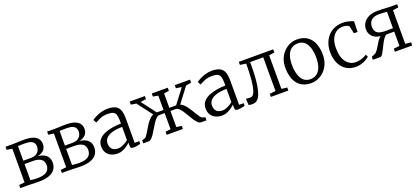

<svg xmlns="http://www.w3.org/2000/svg" viewBox="36 -1482 5237 2409"><g transform="rotate(-20 2654.5 -277.5)"><path d="M284.5 4Q263 4 233.2 3Q203.5 2 176.8 1Q150 0 135.5 0H38V-41L113 -49.5V-498.5L41 -510V-551H145.5Q162 -551 186 -552Q210 -553 237 -554Q264 -555 289 -555Q363.5 -555 408.5 -538.5Q453.5 -522 473.8 -492.2Q494 -462.5 494 -423.5Q494 -372 463 -342.2Q432 -312.5 381 -301Q429 -297 462.2 -279.5Q495.5 -262 512.8 -232.8Q530 -203.5 530 -163Q530 -115 505.8 -77.2Q481.5 -39.5 427.5 -17.8Q373.5 4 284.5 4ZM281 -43.5Q370.5 -43.5 409 -73.2Q447.5 -103 447.5 -156.5Q447.5 -217 408.2 -241.2Q369 -265.5 307 -265.5H191V-51.5Q199.5 -49.5 213.8 -47.8Q228 -46 245.5 -44.8Q263 -43.5 281 -43.5ZM191 -310H290.5Q335 -310 362 -325.5Q389 -341 401.8 -366Q414.5 -391 414.5 -419Q414.5 -444.5 402.8 -464.5Q391 -484.5 362.8 -496Q334.5 -507.5 284 -507.5Q260.5 -507.5 236.5 -507Q212.5 -506.5 191 -505Z M840 4Q818.5 4 788.8 3Q759 2 732.2 1Q705.5 0 691 0H593.5V-41L668.5 -49.5V-498.5L596.5 -510V-551H701Q717.5 -551 741.5 -552Q765.5 -553 792.5 -554Q819.5 -555 844.5 -555Q919 -555 964 -538.5Q1009 -522 1029.2 -492.2Q1049.5 -462.5 1049.5 -423.5Q1049.5 -372 1018.5 -342.2Q987.5 -312.5 936.5 -301Q984.5 -297 1017.8 -279.5Q1051 -262 1068.2 -232.8Q1085.5 -203.5 1085.5 -163Q1085.5 -115 1061.2 -77.2Q1037 -39.5 983 -17.8Q929 4 840 4ZM836.5 -43.5Q926 -43.5 964.5 -73.2Q1003 -103 1003 -156.5Q1003 -217 963.8 -241.2Q924.5 -265.5 862.5 -265.5H746.5V-51.5Q755 -49.5 769.2 -47.8Q783.5 -46 801 -44.8Q818.5 -43.5 836.5 -43.5ZM746.5 -310H846Q890.5 -310 917.5 -325.5Q944.5 -341 957.2 -366Q970 -391 970 -419Q970 -444.5 958.2 -464.5Q946.5 -484.5 918.2 -496Q890 -507.5 839.5 -507.5Q816 -507.5 792 -507Q768 -506.5 746.5 -505Z M1334.5 10.5Q1291 10.5 1253.8 -5.8Q1216.5 -22 1193.2 -56.2Q1170 -90.5 1170 -144Q1170 -196 1198.8 -231.2Q1227.5 -266.5 1275.5 -287.8Q1323.5 -309 1382.2 -319Q1441 -329 1501.5 -329.5V-372.5Q1501.5 -421 1491.2 -448.8Q1481 -476.5 1455.8 -488.2Q1430.5 -500 1384 -500Q1326.5 -500 1282.5 -480.8Q1238.5 -461.5 1214 -447.5L1192.5 -489.5Q1202.5 -498.5 1234.5 -516Q1266.5 -533.5 1311.2 -547.8Q1356 -562 1403.5 -562Q1469 -562 1508 -543Q1547 -524 1564 -481.8Q1581 -439.5 1581 -370.5V-43H1642V-7.5Q1631 -4.5 1615.5 -1Q1600 2.5 1582.8 5Q1565.5 7.5 1550.5 7.5Q1529 7.5 1518.5 0.8Q1508 -6 1508 -34.5V-71Q1496 -60 1471 -40.5Q1446 -21 1411.2 -5.2Q1376.5 10.5 1334.5 10.5ZM1364 -47Q1395 -47 1433.2 -64.8Q1471.5 -82.5 1501.5 -108.5V-284.5Q1420.5 -284 1366.5 -267.5Q1312.5 -251 1285.2 -221.8Q1258 -192.5 1258 -154Q1258 -115 1272 -91.2Q1286 -67.5 1310 -57.2Q1334 -47 1364 -47Z M1680 0V-41L1715 -51Q1728.5 -55 1743 -74Q1757.5 -93 1773.5 -120.5Q1789.5 -148 1807.5 -178Q1825.5 -208 1846.5 -235.5Q1867.5 -263 1891.8 -281.2Q1916 -299.5 1944.5 -302.5L1944 -269L1769.5 -498.5L1699 -510V-551H1901.5V-510L1827 -498.5L1972 -307H2062V-498.5L1994 -510V-551H2207.5V-510L2139.5 -498.5V-307H2230.5L2375.5 -498.5L2301 -510V-551H2504V-510L2433.5 -498.5L2259 -269L2258.5 -302.5Q2287 -299.5 2311.2 -281.2Q2335.5 -263 2356.5 -235.5Q2377.5 -208 2395.8 -178Q2414 -148 2430.2 -120.5Q2446.5 -93 2461 -74Q2475.5 -55 2489.5 -51L2524 -41V0H2453Q2431.5 0 2411.2 -19.2Q2391 -38.5 2371.2 -68.5Q2351.5 -98.5 2332 -132.5Q2312.5 -166.5 2292.5 -196.8Q2272.5 -227 2251.8 -246Q2231 -265 2208.5 -265H2139.5V-49.5L2209 -41V0H1993V-41L2062 -49.5V-265H1993.5Q1971 -265 1950.2 -246Q1929.5 -227 1909.5 -196.8Q1889.5 -166.5 1869.8 -132.5Q1850 -98.5 1830.5 -68.5Q1811 -38.5 1791 -19.2Q1771 0 1750 0Z M2728.5 10.5Q2685 10.5 2647.8 -5.8Q2610.5 -22 2587.2 -56.2Q2564 -90.5 2564 -144Q2564 -196 2592.8 -231.2Q2621.5 -266.5 2669.5 -287.8Q2717.5 -309 2776.2 -319Q2835 -329 2895.5 -329.5V-372.5Q2895.5 -421 2885.2 -448.8Q2875 -476.5 2849.8 -488.2Q2824.5 -500 2778 -500Q2720.5 -500 2676.5 -480.8Q2632.5 -461.5 2608 -447.5L2586.5 -489.5Q2596.5 -498.5 2628.5 -516Q2660.5 -533.5 2705.2 -547.8Q2750 -562 2797.5 -562Q2863 -562 2902 -543Q2941 -524 2958 -481.8Q2975 -439.5 2975 -370.5V-43H3036V-7.5Q3025 -4.5 3009.5 -1Q2994 2.5 2976.8 5Q2959.5 7.5 2944.5 7.5Q2923 7.5 2912.5 0.8Q2902 -6 2902 -34.5V-71Q2890 -60 2865 -40.5Q2840 -21 2805.2 -5.2Q2770.5 10.5 2728.5 10.5ZM2758 -47Q2789 -47 2827.2 -64.8Q2865.5 -82.5 2895.5 -108.5V-284.5Q2814.5 -284 2760.5 -267.5Q2706.5 -251 2679.2 -221.8Q2652 -192.5 2652 -154Q2652 -115 2666 -91.2Q2680 -67.5 2704 -57.2Q2728 -47 2758 -47Z M3130.5 6Q3115.5 6 3104 4Q3092.5 2 3086.5 0L3081 -85.5Q3091.5 -83.5 3107.2 -82Q3123 -80.5 3143.5 -80.5Q3175.5 -80.5 3195.8 -129.5Q3216 -178.5 3225.8 -271.8Q3235.5 -365 3236 -498.5L3156 -510V-551H3615.5V-509L3542 -497.5V-49.5L3617 -41V0H3383.5V-41L3463.5 -49.5V-499.5H3288.5V-450Q3288.5 -338 3280.5 -262Q3272.5 -186 3261 -138.5Q3249.5 -91 3237.5 -65Q3223.5 -35.5 3200.2 -14.8Q3177 6 3130.5 6Z M3678.5 -278.5Q3678.5 -346.5 3700.2 -399.8Q3722 -453 3758.8 -490Q3795.5 -527 3840.8 -546.5Q3886 -566 3933.5 -566Q4022 -566 4075.8 -526Q4129.5 -486 4153.8 -420.2Q4178 -354.5 4178 -277Q4178 -209 4156.2 -155.5Q4134.5 -102 4098 -65Q4061.5 -28 4016 -8.5Q3970.5 11 3923 11Q3856.5 11 3809.8 -12Q3763 -35 3734.2 -75.2Q3705.5 -115.5 3692 -167.8Q3678.5 -220 3678.5 -278.5ZM3928 -39Q3978 -39 4013.8 -65Q4049.5 -91 4068.5 -142.8Q4087.5 -194.5 4087.5 -270.5Q4087.5 -319.5 4079 -363.8Q4070.5 -408 4051.8 -442.5Q4033 -477 4003 -496.5Q3973 -516 3929 -516Q3879 -516 3843 -490Q3807 -464 3788 -412.8Q3769 -361.5 3769 -284.5Q3769 -235 3777.8 -190.8Q3786.5 -146.5 3805.5 -112Q3824.5 -77.5 3854.8 -58.2Q3885 -39 3928 -39Z M4520 11Q4440 11 4385.5 -26Q4331 -63 4302.8 -126.5Q4274.5 -190 4274 -269Q4273.5 -328.5 4290.8 -381.8Q4308 -435 4342.5 -476.5Q4377 -518 4429 -542Q4481 -566 4550 -566Q4579 -566 4606 -560.8Q4633 -555.5 4654.8 -548.5Q4676.5 -541.5 4689 -536L4685 -394H4636L4615.5 -490Q4614 -498 4601.2 -504.8Q4588.5 -511.5 4569.5 -516Q4550.5 -520.5 4529.5 -520.5Q4479 -520.5 4441 -493.8Q4403 -467 4381.5 -417.2Q4360 -367.5 4360 -298.5Q4359.5 -234.5 4372.8 -186.8Q4386 -139 4410.2 -107.8Q4434.5 -76.5 4467 -60.8Q4499.5 -45 4537.5 -45Q4568 -45 4595.8 -52.2Q4623.5 -59.5 4646.2 -70Q4669 -80.5 4683.5 -91L4699.5 -59Q4681 -41 4652 -24.8Q4623 -8.5 4588.5 1.2Q4554 11 4520 11Z M4745 0 4747 -41 4783 -54.5Q4803.5 -62.5 4820.2 -83Q4837 -103.5 4852.5 -129.8Q4868 -156 4884 -182.2Q4900 -208.5 4918 -228.5Q4936 -248.5 4958.5 -255.5L4959.5 -246.5Q4915 -244.5 4877 -261.5Q4839 -278.5 4816.5 -311Q4794 -343.5 4794 -387.5Q4794 -433.5 4818.5 -472.2Q4843 -511 4891.8 -534.2Q4940.5 -557.5 5013 -557.5Q5037.5 -557.5 5067.2 -556Q5097 -554.5 5124 -552.8Q5151 -551 5167 -551H5270.5V-509L5195.5 -497.5V-49.5L5271 -41V0H5040V-41L5118 -49.5V-240.5H5010.5Q4991.5 -228 4973.5 -201.8Q4955.5 -175.5 4939 -143.2Q4922.5 -111 4907.5 -80.2Q4892.5 -49.5 4878.5 -27.5Q4864.5 -5.5 4851 0ZM5020 -285Q5035.5 -285 5054.5 -285.2Q5073.5 -285.5 5091 -285.8Q5108.5 -286 5118 -286V-505Q5108 -506.5 5088.5 -508Q5069 -509.5 5048.2 -510.2Q5027.5 -511 5013 -511Q4964.5 -511 4934 -496Q4903.5 -481 4889.5 -454Q4875.5 -427 4875.5 -392Q4875.5 -348 4894.2 -324.8Q4913 -301.5 4945.8 -293.2Q4978.5 -285 5020 -285Z"/></g></svg>

Font: Merriweather 28pt Light
Style: Regular
Weight: 300
Version: Version 2.100